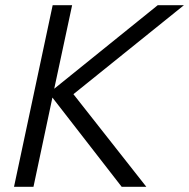

<svg xmlns="http://www.w3.org/2000/svg" viewBox="-20 -720 729 740"><path d="M34 0 183 -700H258L189 -378L588 -700H689L263 -357L544 0H449L182 -344L109 0Z"/></svg>

Font: Rosa Sans Light
Style: Italic
Weight: 300
Italic angle: -12°
Designer: Pentagram / MCKL
Foundry: Pentagram / MCKL
Version: Version 1.005;September 16, 2019;FontCreator 11.5.0.2425 64-